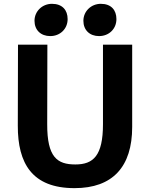

<svg xmlns="http://www.w3.org/2000/svg" viewBox="-20 -977 785 1005"><path d="M498.5 -788.1C550.8 -788.1 589.4 -826.2 589.4 -877C589.4 -924.3 562 -957 507.8 -957C457 -957 416.5 -918 416.5 -868.2C416.5 -819.8 449.2 -788.1 498.5 -788.1ZM243.2 -788.1C294.9 -788.1 334 -826.2 334 -877C334 -924.3 306.2 -957 252 -957C201.2 -957 160.6 -918 160.6 -868.2C160.6 -819.8 193.4 -788.1 243.2 -788.1ZM73.2 -318.8C72.8 -122.1 147.5 7.8 370.1 7.8C570.3 7.8 671.9 -104.5 671.9 -312.5V-743.2H519V-327.1C519 -161.6 468.3 -116.2 374.5 -116.2C279.3 -116.2 226.6 -153.8 227.1 -327.1L228 -743.2H74.2Z"/></svg>

Font: Merriweather Sans
Style: Bold
Weight: 700
Designer: Eben Sorkin ( eben@eyebytes.com )
Foundry: Eben Sorkin
Version: Version 1.003